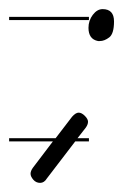

<svg xmlns="http://www.w3.org/2000/svg" viewBox="-20 -324 270 421"><path d="M175 -14H145L83 67Q77 77 68 77Q59 77 53 70Q47 63 47 57Q47 51 52 44L96 -14H0V-21H102L138 -68Q146 -77 152.5 -77Q159 -77 166 -70Q173 -63 173 -57Q173 -51 168 -44L150 -21H175ZM174 -263Q174 -279 183.5 -291.5Q193 -304 205 -304Q230 -304 230 -277Q230 -250 219.5 -242Q209 -234 199 -234H195Q174 -238 174 -263ZM175 -280H0V-287H175Z"/></svg>

Font: Gruenewald VA 3. Klasse
Style: Regular
Weight: 400
Designer: Peter Wiegel
Foundry: Peter Wiegel, nach dem Schriftentwurf von Dr. H. Gr¸newald
Version: Version 0.007